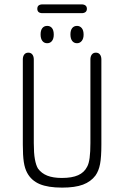

<svg xmlns="http://www.w3.org/2000/svg" viewBox="-20 -845 566 875"><path d="M442 -186V-574Q442 -588 435.5 -596.5Q429 -605 417 -605Q405 -605 398.5 -596.5Q392 -588 392 -574V-193Q392 -153 388.5 -126Q385 -99 377 -85Q364 -59 336 -46.5Q308 -34 262 -34Q222 -34 195.5 -44.5Q169 -55 153 -77Q144 -92 139 -119.5Q134 -147 134 -193V-574Q134 -588 127.5 -596.5Q121 -605 109 -605Q97 -605 90.5 -596.5Q84 -588 84 -574V-186Q84 -136 88.5 -106.5Q93 -77 104 -57Q123 -22 161 -6Q199 10 263 10Q322 10 358 -3.5Q394 -17 415 -45Q430 -66 436 -97.5Q442 -129 442 -186ZM195 -727Q181 -727 173 -717Q165 -707 165 -688Q165 -669 173 -658.5Q181 -648 195 -648Q209 -648 217 -658.5Q225 -669 225 -687Q225 -707 217 -717Q209 -727 195 -727ZM331 -727Q317 -727 309 -717Q301 -707 301 -688Q301 -669 309 -658.5Q317 -648 331 -648Q344 -648 352.5 -658.5Q361 -669 361 -687Q361 -707 352.5 -717Q344 -727 331 -727ZM174 -825Q162 -825 156 -820Q150 -815 150 -805Q150 -795 156 -790Q162 -785 174 -785H352Q363 -785 369.5 -790Q376 -795 376 -805Q376 -815 369.5 -820Q363 -825 352 -825Z"/></svg>

Font: Beiruti Light
Style: Regular
Weight: 300
Designer: Arlette Boutros
Foundry: Boutros
Version: Version 1.41